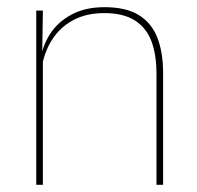

<svg xmlns="http://www.w3.org/2000/svg" viewBox="-20 -515 548 535"><path d="M416 0V-310Q416 -363 401.8 -400.5Q387.5 -438 355.5 -458.2Q323.5 -478.5 270 -478.5Q220.5 -478.5 183.8 -458.8Q147 -439 125 -404.2Q103 -369.5 96 -325L87 -344H92.5Q97 -385 118.8 -419.2Q140.5 -453.5 179 -474.2Q217.5 -495 271 -495Q331.5 -495 367.2 -472.8Q403 -450.5 418.8 -409.2Q434.5 -368 434.5 -311V0ZM81 0V-485.5H99.5L97.5 -358.5H99.5V0Z"/></svg>

Font: Anek Latin Medium Thin
Style: Regular
Weight: 250
Version: Version 1.003